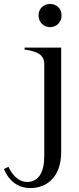

<svg xmlns="http://www.w3.org/2000/svg" viewBox="-111 -742 401 976"><path d="M43 214C131 214 200 154 200 31V-500H14V-490C81 -481 114 -462 114 -416V52C114 135 84 183 27 183C-7 183 -43 160 -68 106L-91 117C-63 185 -12 214 43 214ZM202 -664C202 -700 174 -722 144 -722C113 -722 85 -700 85 -664C85 -627 113 -604 144 -604C174 -604 202 -627 202 -664Z"/></svg>

Font: Sprat Condesed
Style: Regular
Weight: 400
Width: 3
Designer: Ethan Nakache
Foundry: Collletttivo
Version: Version 2.000;Glyphs 3.2 (3217)